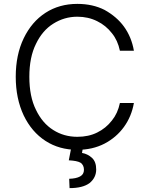

<svg xmlns="http://www.w3.org/2000/svg" viewBox="-20 -759 766 988"><path d="M556 -588Q525 -628 480 -650Q434 -673 378 -673Q311 -673 254 -637Q198 -602 165 -533Q131 -465 131 -364Q131 -262 165 -194Q198 -125 254 -90Q309 -55 378 -55Q436 -55 480 -77Q525 -99 556 -139Q586 -176 597 -229H669Q657 -160 618 -106Q579 -52 518 -20Q456 12 378 12Q285 12 214 -34Q143 -80 102 -165Q61 -252 61 -364Q61 -477 102 -562Q143 -647 214 -693Q285 -739 378 -739Q457 -739 518 -708Q581 -673 618 -622Q657 -568 669 -498H597Q586 -551 556 -588ZM453 53Q475 73 475 113Q475 155 441 183Q406 209 338 209L336 161Q372 160 392 149Q412 138 412 115Q412 90 394 78Q376 68 334 66L347 -1H407L402 28Q431 33 453 53Z"/></svg>

Font: Sinter Normal
Style: Regular
Weight: 350
Foundry: Adobe & rsms
Version: Version 1.000